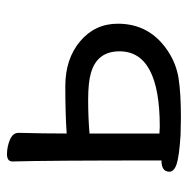

<svg xmlns="http://www.w3.org/2000/svg" viewBox="-14 -514 550 563"><g transform="rotate(-90 261.5 -233.0)"><path d="M171 -40Q392 -40 392 -158Q392 -224 328 -242Q301 -250 249.5 -250Q198 -250 151 -246V-41ZM197 22 147 21Q84 17 61.5 9.5Q39 2 39 -12Q39 -35 72 -35Q72 -375 69 -472Q69 -488 90.5 -488Q112 -488 132.5 -479.5Q153 -471 153 -454Q151 -380 151 -313Q209 -317 289.5 -317Q370 -317 421.5 -273.5Q473 -230 473 -163Q473 -70 394 -17Q357 8 313.5 15Q270 22 197 22Z"/></g></svg>

Font: LXGW WenKai Medium
Style: Regular
Weight: 500
Designer: LXGW / Fontworks Inc.
Foundry: LXGW / Fontworks Inc.
Version: Version 1.501; October 10, 2024